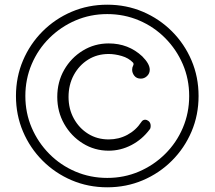

<svg xmlns="http://www.w3.org/2000/svg" viewBox="-20 -789 914 818"><path d="M437 9Q356 9 285.5 -21Q215 -51 161.5 -104.5Q108 -158 78 -228.5Q48 -299 48 -380Q48 -461 78 -531.5Q108 -602 161.5 -655.5Q215 -709 285.5 -739Q356 -769 437 -769Q518 -769 588.5 -739Q659 -709 712.5 -655.5Q766 -602 796 -531.5Q826 -461 826 -380Q826 -299 796 -228.5Q766 -158 712.5 -104.5Q659 -51 588.5 -21Q518 9 437 9ZM437 -31Q509 -31 572 -58Q635 -85 683.5 -133Q732 -181 759 -244.5Q786 -308 786 -380Q786 -452 759 -515Q732 -578 684 -626.5Q636 -675 572.5 -702Q509 -729 437 -729Q365 -729 302 -702Q239 -675 190.5 -627Q142 -579 115 -515.5Q88 -452 88 -380Q88 -308 115 -245Q142 -182 190 -133.5Q238 -85 301.5 -58Q365 -31 437 -31ZM443 -147Q383 -147 333 -178Q283 -209 253.5 -261Q224 -313 224 -376Q224 -440 253.5 -491.5Q283 -543 333 -573.5Q383 -604 443 -604Q527 -604 586 -549Q618 -517 618 -492Q618 -476 606.5 -465Q595 -454 580 -454Q562 -454 552.5 -466Q543 -478 543 -492Q543 -502 547 -509Q551 -516 547 -522Q528 -542 498.5 -550.5Q469 -559 443 -559Q394 -559 355.5 -535Q317 -511 294.5 -469.5Q272 -428 272 -376Q272 -325 294.5 -284Q317 -243 355.5 -219Q394 -195 443 -195Q486 -195 522.5 -214.5Q559 -234 582 -269Q588 -279 599 -279Q605 -279 612 -274Q622 -267 622 -252Q622 -243 618 -238Q586 -195 540 -171Q494 -147 443 -147Z"/></svg>

Font: Kiwi Maru Light
Style: Regular
Weight: 300
Designer: Hiroki-Chan
Version: Version 1.100